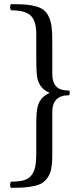

<svg xmlns="http://www.w3.org/2000/svg" viewBox="-20 -749 393 925"><path d="M35.2 155.8Q28.8 155.8 28.8 142.1Q28.8 126 36.1 126Q73.7 126 96.7 118.9Q119.6 111.8 132.6 94.2Q145.5 76.7 150.1 52Q154.8 27.3 154.8 -13.2V-146Q154.8 -207.5 160.2 -231Q171.9 -281.2 216.8 -299.8V-303.2Q173.8 -320.8 161.1 -367.2Q154.8 -388.2 154.8 -467.8V-584Q154.8 -647.9 128.2 -673.6Q101.6 -699.2 35.2 -699.2Q32.7 -699.2 30.8 -703.4Q28.8 -707.5 28.8 -713.9Q28.8 -729 36.1 -729Q77.6 -729 105 -726.8Q132.3 -724.6 156 -717.5Q179.7 -710.4 192.9 -699Q206.1 -687.5 215.6 -667.2Q225.1 -647 228.5 -620.1Q231.9 -593.3 231.9 -554.2V-392.1Q231.9 -353.5 250 -333.3Q268.1 -313 311 -313Q315.9 -313 315.9 -301.8Q315.9 -290 311 -290Q231.9 -290 231.9 -209V2.9Q231.9 36.6 227.5 60.8Q223.1 85 212.4 102.1Q201.7 119.1 187.5 129.6Q173.3 140.1 149.4 146Q125.5 151.9 99.6 153.8Q73.7 155.8 35.2 155.8Z"/></svg>

Font: Junicode SmCond Medium
Style: Italic
Weight: 500
Width: 4
Italic angle: -11°
Designer: Peter S. Baker
Version: Version 2.206